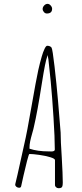

<svg xmlns="http://www.w3.org/2000/svg" viewBox="-20 -991 431 1011"><path d="M226.6 -919.9Q254.4 -919.9 254.4 -944.8Q254.4 -953.6 246.8 -962.2Q239.3 -970.7 230.5 -970.7Q220.7 -970.7 212.6 -962.2Q204.6 -953.6 204.6 -943.8Q204.6 -935.1 211.2 -927.5Q217.8 -919.9 226.6 -919.9ZM288.6 0Q304.2 0 307.6 -8.3Q310.5 -14.6 310.5 -27.8V-32.2Q310.5 -71.3 305.2 -162.6Q299.3 -250 299.3 -293L285.6 -459Q277.8 -548.8 267.3 -640.1Q256.8 -731.4 251.5 -740.2Q244.1 -750 228.5 -750Q222.2 -750 214.4 -733.4Q206.1 -715.8 199.7 -692.9Q189.9 -659.2 181.6 -622.1Q170.4 -571.3 145.5 -428.2Q122.6 -294.9 107.4 -230L92.8 -164.1L72.3 -71.8L60.5 -22V-20.5Q60.1 -20 60.1 -19Q60.1 -12.2 66.4 -7.3Q72.8 -2.4 80.6 -2.4Q89.4 -2.4 91.3 -9.8Q94.2 -24.9 104 -67.4Q113.8 -109.9 122.1 -142.6Q131.8 -180.2 134.8 -180.2Q153.3 -180.2 186.3 -175.5Q219.2 -170.9 244.4 -163.3Q269.5 -155.8 269.5 -147.9V-17.1Q269.5 -9.8 275.4 -4.9Q281.2 0 288.6 0ZM149.9 -290Q156.7 -313 158.7 -324.2Q176.8 -400.9 199.7 -547.9Q210 -613.3 216.6 -646Q223.1 -678.7 231 -701.2Q231 -696.3 232.9 -689L234.9 -678.2Q243.2 -605 247.1 -562Q254.9 -480 261.7 -372.6Q268.6 -265.1 268.6 -203.1Q268.6 -193.4 249 -193.4Q245.1 -193.4 242.2 -193.8H236.3Q177.7 -193.8 135.3 -208V-213.9Q135.3 -229 138.9 -246.8Q142.6 -264.6 149.9 -290Z"/></svg>

Font: Amatica SC
Style: Regular
Weight: 400
Version: Version 2.000